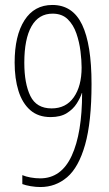

<svg xmlns="http://www.w3.org/2000/svg" viewBox="-20 -744 441 774"><path d="M349 -406Q349 -252 323 -160.5Q297 -69 250.5 -29.5Q204 10 143 10Q124 10 103.5 6.5Q83 3 70 -2V-38Q84 -32 103.5 -28.5Q123 -25 142 -25Q227 -25 269 -116Q311 -207 311 -369H310Q304 -350 289.5 -327Q275 -304 249.5 -288Q224 -272 184 -272Q134 -272 102 -300Q70 -328 54.5 -377.5Q39 -427 39 -492Q39 -600 78.5 -662Q118 -724 191 -724Q273 -724 311 -644.5Q349 -565 349 -406ZM192 -689Q136 -689 107 -638Q78 -587 78 -491Q78 -407 102.5 -357Q127 -307 188 -307Q246 -307 277.5 -352Q309 -397 309 -472Q309 -500 304.5 -537Q300 -574 288 -609Q276 -644 253 -666.5Q230 -689 192 -689Z"/></svg>

Font: Noto Sans Lao ExtraCondensed ExtraLight
Style: Regular
Weight: 200
Width: 2
Designer: Monotype Design Team
Foundry: Monotype Imaging Inc.
Version: Version 2.003; ttfautohint (v1.8.4.7-5d5b)